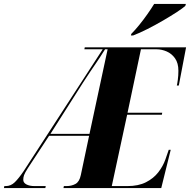

<svg xmlns="http://www.w3.org/2000/svg" viewBox="-77 -954 964 974"><path d="M-57 0 -55 -10H-48Q-22 -10 -2 -29.5Q18 -49 43 -86L444 -704H351L353 -714H867L830 -520H820Q822 -527 825 -549Q828 -571 828 -595Q828 -634 811 -658Q794 -682 768.5 -693Q743 -704 717 -704H638L570 -382H746L744 -372H568L490 -10H569Q625 -10 663.5 -29.5Q702 -49 726 -80Q750 -111 762 -145L779 -194H789L741 0H245L247 -10H260Q286 -10 306 -21Q326 -32 333 -66L375 -265H172L65 -102Q49 -77 45 -65.5Q41 -54 41 -42Q41 -27 57 -18.5Q73 -10 99 -10H155L153 0ZM179 -275H377L469 -704H456Q429 -661 411.5 -635.5Q394 -610 379.5 -588.5Q365 -567 345 -536ZM589 -782Q608 -801 629.5 -827.5Q651 -854 671 -882.5Q691 -911 705 -934H866L863 -924Q851 -913 820.5 -893Q790 -873 750.5 -850Q711 -827 670.5 -806.5Q630 -786 598 -774H587Z"/></svg>

Font: Noto Serif Display ExtraCondensed Black
Style: Italic
Weight: 900
Width: 2
Italic angle: -12°
Designer: Monotype Design Team
Foundry: Monotype Imaging Inc.
Version: Version 2.009